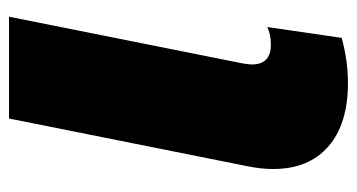

<svg xmlns="http://www.w3.org/2000/svg" viewBox="-203 -579 792 426"><g transform="rotate(-90 193.0 -366.0)"><path d="M31 -156Q31 -182 37 -212L143 -742H369L265 -222Q263 -208 263 -203Q263 -161 307 -161Q330 -161 346 -169L322 -4Q272 10 222 10Q131 10 81 -33.5Q31 -77 31 -156Z"/></g></svg>

Font: Montserrat Alternates Black
Style: Italic
Weight: 900
Italic angle: -11.3°
Designer: Julieta Ulanovsky
Foundry: Julieta Ulanovsky
Version: Version 7.200